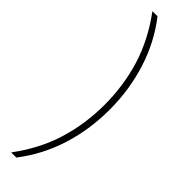

<svg xmlns="http://www.w3.org/2000/svg" viewBox="-381 -844 1090 1090"><g transform="rotate(45 164.0 -299.0)"><path d="M274 -298Q274 -138 228 6.5Q182 151 91 268H50Q148 136 191 -4.5Q234 -145 234 -298Q234 -452 191 -592.5Q148 -733 50 -866H91Q182 -749 228 -603.5Q274 -458 274 -298Z"/></g></svg>

Font: Noto Sans Telugu UI ExtraLight
Style: Regular
Weight: 200
Designer: Jelle Bosma - Monotype Design Team
Foundry: Monotype Imaging Inc.
Version: Version 2.005; ttfautohint (v1.8.4.7-5d5b)